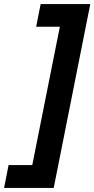

<svg xmlns="http://www.w3.org/2000/svg" viewBox="-49 -820 462 940"><path d="M393 -800 214 100H-29L-7 -12H109L244 -689H128L150 -800Z"/></svg>

Font: Albert Sans
Style: Bold Italic
Weight: 700
Italic angle: -11.25°
Designer: Andreas Rasmussen
Foundry: a.Foundry
Version: Version 1.025